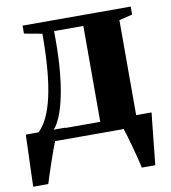

<svg xmlns="http://www.w3.org/2000/svg" viewBox="-81 -592 749 841"><g transform="rotate(-10 294.0 -171.5)"><path d="M44.5 0V-44.5L60.5 -47.5Q84.5 -69.5 102.2 -106.2Q120 -143 131.8 -195.8Q143.5 -248.5 149.2 -317.8Q155 -387 155 -473L75.5 -487.5V-523H556.5V-487.5L497.5 -473V0ZM129.5 -49H337.5V-475.5H207.5V-436Q207.5 -362.5 202 -300.2Q196.5 -238 186.2 -188.2Q176 -138.5 161.5 -103Q147 -67.5 129.5 -49ZM-1 180Q0 147 1.2 108.5Q2.5 70 4 29.5Q5.5 -11 6.5 -50.5H183.5L129.5 -2.5Q123.5 10 114.8 34.5Q106 59 96.2 87.5Q86.5 116 78.2 141.2Q70 166.5 66 180ZM482 180Q478.5 162.5 472 137Q465.5 111.5 458 84.2Q450.5 57 443.8 34Q437 11 432.5 -2L408 -50.5H566Q564 -33 561.5 -9Q559 15 556.2 41.8Q553.5 68.5 550.8 94.5Q548 120.5 545.8 142.8Q543.5 165 542 180Z"/></g></svg>

Font: Merriweather 96pt ExtraBold
Style: Regular
Weight: 800
Version: Version 2.100